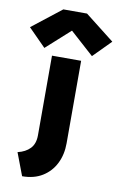

<svg xmlns="http://www.w3.org/2000/svg" viewBox="-101 -794 652 1038"><g transform="rotate(10 225.0 -275.5)"><path d="M97 188 50 64Q93 54 118 28Q143 2 143 -45V-482H303V-29Q303 33 278.5 82Q254 131 208 159.5Q162 188 97 188ZM95 -516 -1 -613 160 -739H290L451 -613L356 -517L226 -634Z"/></g></svg>

Font: Braah One
Style: Regular
Weight: 400
Designer: Ashish Kumar
Foundry: Ashish Kumar
Version: Version 1.001; ttfautohint (v1.8.4.7-5d5b);gftools[0.9.29]